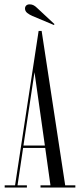

<svg xmlns="http://www.w3.org/2000/svg" viewBox="-20 -840 358 860"><path d="M1 0V-10H47.5L153 -701.5H166.5L272 -10H317.5V0H161.5V-10H206L182.5 -177.5H83.5L58.5 -10H100.5V0ZM85 -188H181L134.5 -516.5ZM221.5 -728 125 -768.5Q112 -774 102 -782Q92 -790 92 -802Q92 -809.5 97.2 -815Q102.5 -820.5 113 -820.5Q123 -820.5 130.8 -816.2Q138.5 -812 145 -805.5L224 -732Z"/></svg>

Font: Imbue 100pt Light
Style: Regular
Weight: 300
Designer: Tyler Finck
Foundry: Etcetera Type Company
Version: Version 1.102; ttfautohint (v1.8.3)